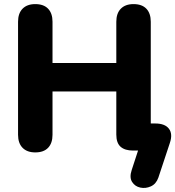

<svg xmlns="http://www.w3.org/2000/svg" viewBox="-20 -734 855 936"><path d="M752 132Q741 163 715.5 174.5Q690 186 664 180.5Q638 175 624 153Q610 131 622 95L653 0H629Q589 0 568 -18.5Q547 -37 547 -78V-288H236V-77Q236 -36 214.5 -13.5Q193 9 152 9Q112 9 90 -13.5Q68 -36 68 -77V-628Q68 -669 90 -691.5Q112 -714 152 -714Q193 -714 214.5 -691.5Q236 -669 236 -628V-427H547V-628Q547 -669 569 -691.5Q591 -714 631 -714Q672 -714 693.5 -691.5Q715 -669 715 -628V-132H737Q784 -132 803.5 -106.5Q823 -81 808 -37Z"/></svg>

Font: Chiron GoRound TC EB
Style: Regular
Weight: 700
Designer: Ryoko NISHIZUKA 西塚涼子 (kana, bopomofo & ideographs); Paul D. Hunt (Latin, Greek & Cyrillic); Sandoll Communications 산돌커뮤니
Foundry: Adobe
Version: Version 1.000;hotconv 1.1.1;makeotfexe 2.6.0